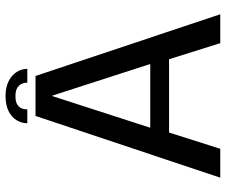

<svg xmlns="http://www.w3.org/2000/svg" viewBox="-82 -744 826 703"><g transform="rotate(-90 331.5 -393.0)"><path d="M31.9 0H137.7L197.2 -187.5H465.6L524.5 0H630.3L404.3 -676.4H258ZM214.8 -256.3 330.8 -615.3H332.2L448.2 -256.3ZM331.1 -786.2Q298.5 -786.2 276.3 -775.4Q254.1 -764.6 242.7 -746.3Q231.3 -728 231.3 -706.5H282Q282 -718.9 286.5 -728.8Q291 -738.6 301.6 -744.3Q312.2 -749.9 331.1 -749.9Q347.9 -749.9 358.6 -744.4Q369.3 -738.8 374.6 -729Q379.8 -719.1 379.8 -706.5H430.4Q430.4 -728 418.4 -746.3Q406.4 -764.6 384.1 -775.4Q361.7 -786.2 331.1 -786.2Z"/></g></svg>

Font: Anybody Thin
Style: Regular
Weight: 100
Designer: Tyler Finck
Foundry: Etcetera Type Company
Version: Version 1.114;gftools[0.9.25]